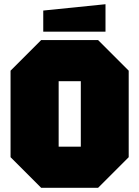

<svg xmlns="http://www.w3.org/2000/svg" viewBox="-20 -890 660 910"><path d="M30 -145V-555L175 -700H445L590 -555V-145L445 0H175ZM258 -505V-195H363V-505ZM185 -740V-840L480 -870V-740Z"/></svg>

Font: Tektur SemiCondensed Black
Style: Regular
Weight: 900
Width: 4
Designer: Adam Jagosz
Foundry: Adam Jagosz
Version: Version 1.005;gftools[0.9.30]